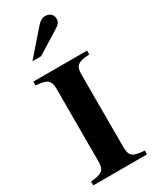

<svg xmlns="http://www.w3.org/2000/svg" viewBox="-242 -1023 873 1083"><g transform="rotate(-30 194.5 -481.5)"><path d="M73 -778H129L271 -866C303 -886 311 -896 311 -919C311 -945 292 -963 263 -963C243 -963 227 -954 210 -935ZM370 0V-25C294 -30 275 -41 275 -106V-576C275 -632 296 -648 370 -651V-676H20V-651C92 -646 113 -632 113 -576V-106C113 -44 95 -32 20 -25V0Z"/></g></svg>

Font: STIXGeneral
Style: Bold
Weight: 700
Designer: MicroPress Inc., with final additions and corrections provided by Coen Hoffman, Elsevier (retired)
Version: Version 1.1.0